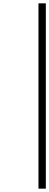

<svg xmlns="http://www.w3.org/2000/svg" viewBox="-20 -851 294 1148"><path d="M210 277V-831H254V277Z"/></svg>

Font: NotoSansHansLight
Style: Regular
Weight: 300
Designer: Ryoko NISHIZUKA  (kana & ideographs); Paul D. Hunt (Latin, Greek & Cyrillic); Wenlong ZHANG  (bopomofo); Sandoll Communi
Foundry: Adobe Systems Incorporated
Version: Version 1.00;December 8, 2021;FontCreator 13.0.0.2675 64-bit